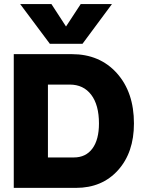

<svg xmlns="http://www.w3.org/2000/svg" viewBox="-20 -913 707 933"><path d="M380.9 -700.2H222.2L78.1 -893.1H230L300.8 -784.2L372.1 -893.1H523.9ZM329.1 -649.9Q464.8 -649.9 547.9 -557.4Q630.9 -464.8 630.9 -313Q630.9 -171.9 553.5 -85.9Q476.1 0 349.1 0H46.9V-649.9ZM212.9 -502V-147.9H338.9Q397 -147.9 429 -191.2Q460.9 -234.4 460.9 -313Q460.9 -402.8 423.3 -452.4Q385.7 -502 318.8 -502Z"/></svg>

Font: Overused Grotesk ExtraBold
Style: Regular
Weight: 800
Version: Version 0.002